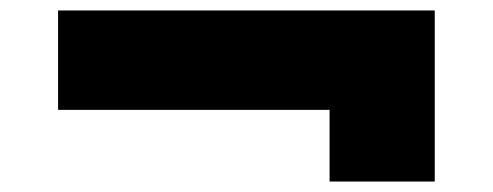

<svg xmlns="http://www.w3.org/2000/svg" viewBox="-20 -444 942 367"><path d="M610 -97V-319L709 -234H91V-424H811V-97Z"/></svg>

Font: Lexend Tera Black
Style: Regular
Weight: 900
Version: Version 1.007